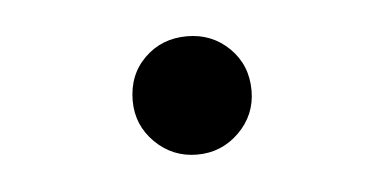

<svg xmlns="http://www.w3.org/2000/svg" viewBox="-26 -498 374 187"><g transform="rotate(-5 161.0 -405.0)"><path d="M103 -404.8Q103 -430.2 119.6 -446.5Q136.2 -462.9 161.1 -462.9Q185.5 -462.9 202.4 -446.3Q219.2 -429.7 219.2 -404.8Q219.2 -380.9 202.1 -364Q185.1 -347.2 161.1 -347.2Q137.2 -347.2 120.1 -364Q103 -380.9 103 -404.8Z"/></g></svg>

Font: HK Grotesk Light
Style: Regular
Weight: 300
Designer: Alfredo Marco Pradil and Stefan Peev
Foundry: Hanken Design Co.
Version: Version 1.045;PS 001.045;hotconv 1.0.88;makeotf.lib2.5.64775